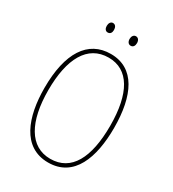

<svg xmlns="http://www.w3.org/2000/svg" viewBox="-212 -1000 1009 1123"><g transform="rotate(30 292.0 -438.5)"><path d="M191 -854C191 -837 199 -823 215 -823C232 -823 240 -836 240 -854C240 -872 232 -887 215 -887C199 -887 191 -871 191 -854ZM345 -855C345 -837 354 -823 370 -823C387 -823 395 -837 395 -855C395 -873 386 -887 370 -887C354 -887 345 -872 345 -855ZM527 -358C527 -576 457 -724 295 -724C141 -724 57 -594 57 -358C57 -164 118 10 293 10C467 10 527 -158 527 -358ZM83 -358C83 -569 152 -699 295 -699C430 -699 501 -576 501 -358C501 -141 434 -15 293 -15C155 -15 83 -146 83 -358Z"/></g></svg>

Font: Noto Sans Gurmukhi Condensed Thin
Style: Regular
Weight: 100
Width: 3
Designer: Jelle Bosma - Monotype Design Team
Foundry: Monotype Imaging Inc.
Version: Version 2.004